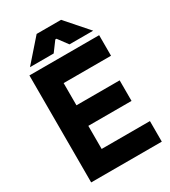

<svg xmlns="http://www.w3.org/2000/svg" viewBox="-217 -1002 987 1116"><g transform="rotate(-30 277.0 -444.0)"><path d="M214 -897 84 -749H243L292 -815H300L349 -749H508L378 -897ZM57 -709V9H531V-129H207V-284H497V-422H207V-571H525V-709Z"/></g></svg>

Font: Kalas SG
Style: Bold
Weight: 700
Designer: Kalas
Foundry: Kalas
Version: Version 2.000;FEAKit 1.0